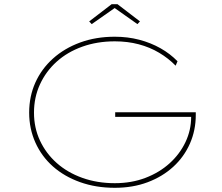

<svg xmlns="http://www.w3.org/2000/svg" viewBox="-20 -885 1059 915"><path d="M527 10Q437 10 361.5 -17Q286 -44 232 -92Q178 -140 148.5 -206Q119 -272 119 -348Q119 -426 148.5 -491.5Q178 -557 232.5 -606Q287 -655 362 -682.5Q437 -710 527 -710Q589 -710 644 -695.5Q699 -681 745 -655Q791 -629 826 -593L817 -572Q783 -607 738.5 -633.5Q694 -660 641 -674Q588 -688 527 -688Q443 -688 372 -662.5Q301 -637 250 -591Q199 -545 170.5 -483Q142 -421 142 -348Q142 -276 170.5 -215Q199 -154 250 -108.5Q301 -63 372 -37.5Q443 -12 527 -12Q607 -12 673.5 -37.5Q740 -63 788.5 -107Q837 -151 864 -208Q891 -265 891 -328V-338L901 -328H529V-350H913Q913 -347 913 -344Q913 -341 913 -339.5Q913 -338 913 -337Q913 -264 885 -200.5Q857 -137 805.5 -90Q754 -43 683.5 -16.5Q613 10 527 10ZM417 -770 405 -783 512 -865H540L647 -783L635 -770L519 -852H534Z"/></svg>

Font: Lexend Tera Thin
Style: Regular
Weight: 250
Version: Version 1.007